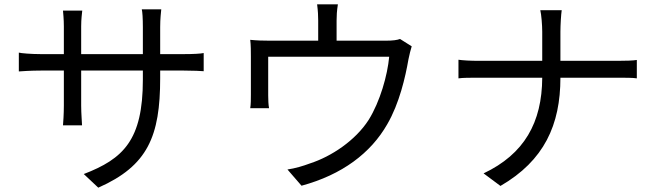

<svg xmlns="http://www.w3.org/2000/svg" viewBox="-20 -821 3040 887"><path d="M830 -571H720V-696C720 -735 724 -767 725 -778H635C638 -767 640 -735 640 -696V-571H355V-699C355 -734 359 -761 360 -772H271C272 -761 275 -731 275 -699V-571H168C125 -571 76 -575 67 -578V-491C79 -492 124 -495 168 -495H275V-333C275 -294 272 -253 271 -242H359C359 -253 355 -296 355 -333V-495H640V-453C640 -173 549 -87 367 -17L434 46C663 -55 720 -192 720 -460V-495H830C874 -495 910 -493 921 -492V-576C908 -573 874 -571 830 -571Z M1882 -607 1828 -641C1815 -636 1796 -633 1759 -633H1535V-726C1535 -747 1536 -770 1541 -801H1445C1449 -770 1450 -747 1450 -726V-633H1229C1194 -633 1165 -634 1136 -637C1139 -614 1139 -581 1139 -560V-384C1139 -365 1139 -338 1136 -321H1223C1220 -336 1219 -361 1219 -380V-559H1778C1770 -473 1736 -352 1683 -267C1622 -172 1511 -98 1412 -66C1380 -54 1343 -43 1308 -38L1373 37C1561 -14 1693 -114 1769 -247C1825 -343 1853 -466 1867 -547C1871 -566 1877 -592 1882 -607Z M2835 -540H2569V-674C2569 -704 2572 -755 2575 -774H2476C2481 -755 2485 -704 2485 -675V-540H2190C2154 -540 2118 -542 2098 -545V-459C2118 -462 2153 -462 2192 -462H2485C2484 -255 2402 -109 2214 -20L2292 38C2494 -79 2569 -244 2569 -462H2834C2865 -462 2906 -462 2922 -459V-544C2906 -541 2868 -540 2835 -540Z"/></svg>

Font: Spoqa Han Sans Neo
Style: Regular
Weight: 400
Designer: [Spoqa Han Sans Neo] Dong-huui Kim ___ Younghwa Kang ___ Yujin Lee ___ [Noto Sans] Ryoko NISHIZUKA ____ (kana & ideograp
Foundry: Spoqa (http://www.spoqa-han-sans.com)
Version: Version 1.100;hotconv 1.0.109;makeotfexe 2.5.65596